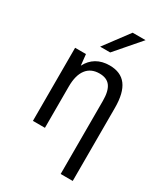

<svg xmlns="http://www.w3.org/2000/svg" viewBox="-243 -927 1089 1244"><g transform="rotate(30 301.0 -305.0)"><path d="M307.1 -634.3 465.8 -817.9H369.1L231.9 -634.3ZM513.2 208V-338.9Q513.2 -450.7 472.2 -505.4Q431.2 -560.1 347.2 -560.1Q291 -560.1 250 -535.9Q209 -511.7 185.1 -464.8L176.3 -546.9H95.2V0H185.1V-309.1Q185.1 -393.1 218.8 -437.5Q252.4 -481.9 316.4 -481.9Q371.6 -481.9 397.2 -447.3Q422.9 -412.6 422.9 -338.9V208Z"/></g></svg>

Font: Hack Dev
Style: Regular
Weight: 400
Designer: Christopher Simpkins
Foundry: Christopher Simpkins
Version: Version 2.0315